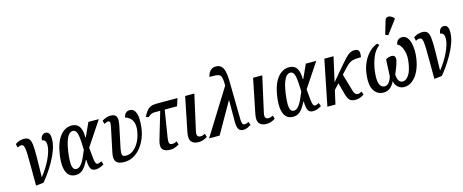

<svg xmlns="http://www.w3.org/2000/svg" viewBox="-42 -1490 5261 2181"><g transform="rotate(-15 2588.0 -400.0)"><path d="M80 -506Q126 -540 184 -540Q221 -540 240.5 -520.5Q260 -501 266.5 -450Q273 -399 271.5 -306.5Q270 -214 267 -68H269Q299 -105 327 -149Q355 -193 377 -238.5Q399 -284 411.5 -326Q424 -368 424 -400Q424 -437 411 -453.5Q398 -470 377 -469Q379 -506 396 -524.5Q413 -543 438 -543Q463 -543 477.5 -523Q492 -503 492 -458Q492 -398 469 -333Q446 -268 410.5 -205Q375 -142 337.5 -89Q300 -36 270 -1L180 9Q179 -124 179 -212Q179 -300 177.5 -353.5Q176 -407 171 -433.5Q166 -460 157.5 -468.5Q149 -477 134 -477Q113 -477 90 -463Z M646 10Q601 10 570.5 -17Q540 -44 528.5 -102.5Q517 -161 530 -257Q551 -402 608.5 -474Q666 -546 745 -546Q777 -546 803.5 -532Q830 -518 846 -481Q862 -444 863 -375H868L941 -536H1064L874 -251Q881 -167 886 -124Q891 -81 899 -65.5Q907 -50 921 -50Q930 -50 943.5 -55Q957 -60 967 -66L982 -26Q964 -15 938 -4Q912 7 884 7Q841 7 825 -22Q809 -51 807 -125H802Q784 -90 763.5 -59Q743 -28 715 -9Q687 10 646 10ZM674 -55Q697 -55 717 -73.5Q737 -92 753.5 -121.5Q770 -151 783.5 -183.5Q797 -216 809 -242Q807 -370 794.5 -426.5Q782 -483 742 -483Q663 -483 632 -266Q617 -156 626 -105.5Q635 -55 674 -55Z M1218 10Q1149 10 1123.5 -23Q1098 -56 1114 -129L1171 -400Q1180 -443 1179 -463Q1178 -483 1158 -483Q1149 -483 1137.5 -478.5Q1126 -474 1112 -467L1100 -507Q1123 -522 1149 -531Q1175 -540 1201 -540Q1243 -540 1260 -521.5Q1277 -503 1277 -471Q1277 -439 1268 -397L1215 -145Q1207 -104 1211.5 -79.5Q1216 -55 1258 -55Q1305 -55 1345 -87Q1385 -119 1413 -173.5Q1441 -228 1451 -297Q1459 -355 1446 -392.5Q1433 -430 1408 -450Q1383 -470 1357 -476Q1362 -509 1380.5 -526.5Q1399 -544 1426 -544Q1467 -544 1487 -512Q1507 -480 1510.5 -426.5Q1514 -373 1505 -309Q1497 -249 1473.5 -192Q1450 -135 1413 -89.5Q1376 -44 1327 -17Q1278 10 1218 10Z M1760 10Q1695 10 1670.5 -21.5Q1646 -53 1666 -123L1762 -447H1691Q1673 -447 1655.5 -439Q1638 -431 1617 -411L1585 -422Q1607 -464 1627.5 -489Q1648 -514 1675 -525Q1702 -536 1740 -536H1989L1960 -447H1815L1763 -124Q1757 -81 1765 -64.5Q1773 -48 1797 -48Q1812 -48 1824.5 -51.5Q1837 -55 1852 -63L1864 -23Q1842 -9 1816 0.5Q1790 10 1760 10Z M2094 10Q2035 10 2008.5 -22.5Q1982 -55 1997 -131L2079 -536H2187L2095 -124Q2085 -81 2095 -64.5Q2105 -48 2129 -48Q2144 -48 2156 -51.5Q2168 -55 2184 -63L2196 -23Q2174 -9 2149 0.5Q2124 10 2094 10Z M2217 0 2549 -533Q2549 -588 2543 -617.5Q2537 -647 2521.5 -658.5Q2506 -670 2477 -672Q2448 -674 2402 -674Q2406 -696 2417 -718Q2428 -740 2449 -755Q2470 -770 2503 -770Q2557 -770 2582 -725Q2607 -680 2609 -576L2616 -118Q2617 -81 2625 -65.5Q2633 -50 2652 -50Q2662 -50 2674 -54.5Q2686 -59 2698 -66L2711 -26Q2694 -15 2670 -4Q2646 7 2622 7Q2582 7 2565 -19Q2548 -45 2548 -113L2549 -358H2545L2341 0Z M2893 10Q2834 10 2807.5 -22.5Q2781 -55 2796 -131L2878 -536H2986L2894 -124Q2884 -81 2894 -64.5Q2904 -48 2928 -48Q2943 -48 2955 -51.5Q2967 -55 2983 -63L2995 -23Q2973 -9 2948 0.5Q2923 10 2893 10Z M3203 10Q3158 10 3127.5 -17Q3097 -44 3085.5 -102.5Q3074 -161 3087 -257Q3108 -402 3165.5 -474Q3223 -546 3302 -546Q3334 -546 3360.5 -532Q3387 -518 3403 -481Q3419 -444 3420 -375H3425L3498 -536H3621L3431 -251Q3438 -167 3443 -124Q3448 -81 3456 -65.5Q3464 -50 3478 -50Q3487 -50 3500.5 -55Q3514 -60 3524 -66L3539 -26Q3521 -15 3495 -4Q3469 7 3441 7Q3398 7 3382 -22Q3366 -51 3364 -125H3359Q3341 -90 3320.5 -59Q3300 -28 3272 -9Q3244 10 3203 10ZM3231 -55Q3254 -55 3274 -73.5Q3294 -92 3310.5 -121.5Q3327 -151 3340.5 -183.5Q3354 -216 3366 -242Q3364 -370 3351.5 -426.5Q3339 -483 3299 -483Q3220 -483 3189 -266Q3174 -156 3183 -105.5Q3192 -55 3231 -55Z M3608 0 3716 -536H3824L3759 -247L3902 -416Q3939 -459 3965.5 -486.5Q3992 -514 4016.5 -527.5Q4041 -541 4069 -541Q4112 -541 4121.5 -515Q4131 -489 4122 -445Q4084 -444 4058 -442Q4032 -440 4012 -432.5Q3992 -425 3973 -410Q3954 -395 3929 -368L3872 -306L3934 -93Q3941 -71 3953.5 -60.5Q3966 -50 3981 -50Q3992 -50 4002.5 -54Q4013 -58 4028 -66L4040 -26Q4021 -14 3995.5 -3.5Q3970 7 3938 7Q3893 7 3871 -14.5Q3849 -36 3834 -90L3798 -225L3739 -161L3703 0Z M4135 -257Q4144 -320 4171 -378.5Q4198 -437 4241 -481.5Q4284 -526 4339 -546L4360 -525Q4305 -484 4275.5 -412Q4246 -340 4235 -262Q4224 -179 4231 -134.5Q4238 -90 4256.5 -72.5Q4275 -55 4298 -55Q4323 -55 4345 -76.5Q4367 -98 4382 -151Q4384 -182 4385.5 -218Q4387 -254 4388.5 -288Q4390 -322 4392 -348Q4405 -356 4423.5 -362Q4442 -368 4459 -368Q4489 -368 4498 -349.5Q4507 -331 4502 -305Q4497 -282 4487 -253.5Q4477 -225 4466 -198.5Q4455 -172 4447 -154Q4452 -55 4512 -55Q4549 -55 4582 -102Q4615 -149 4629 -251Q4638 -315 4627.5 -363Q4617 -411 4597.5 -440.5Q4578 -470 4557 -476Q4562 -510 4582 -527Q4602 -544 4630 -544Q4664 -544 4686 -520Q4708 -496 4719 -456.5Q4730 -417 4732 -369.5Q4734 -322 4727 -275Q4715 -188 4684 -124Q4653 -60 4608.5 -25Q4564 10 4512 10Q4470 10 4439 -16.5Q4408 -43 4400 -88Q4375 -37 4342.5 -13.5Q4310 10 4269 10Q4193 10 4154.5 -55Q4116 -120 4135 -257ZM4486 -605 4454 -620 4500 -775Q4508 -802 4527 -807.5Q4546 -813 4567.5 -803.5Q4589 -794 4606 -775L4605 -763Z M4764 -506Q4810 -540 4868 -540Q4905 -540 4924.5 -520.5Q4944 -501 4950.5 -450Q4957 -399 4955.5 -306.5Q4954 -214 4951 -68H4953Q4983 -105 5011 -149Q5039 -193 5061 -238.5Q5083 -284 5095.5 -326Q5108 -368 5108 -400Q5108 -437 5095 -453.5Q5082 -470 5061 -469Q5063 -506 5080 -524.5Q5097 -543 5122 -543Q5147 -543 5161.5 -523Q5176 -503 5176 -458Q5176 -398 5153 -333Q5130 -268 5094.5 -205Q5059 -142 5021.5 -89Q4984 -36 4954 -1L4864 9Q4863 -124 4863 -212Q4863 -300 4861.5 -353.5Q4860 -407 4855 -433.5Q4850 -460 4841.5 -468.5Q4833 -477 4818 -477Q4797 -477 4774 -463Z"/></g></svg>

Font: Noto Serif ExtraCondensed Medium
Style: Italic
Weight: 500
Width: 2
Italic angle: -12°
Designer: Monotype Design Team
Foundry: Monotype Imaging Inc.
Version: Version 2.013; ttfautohint (v1.8.4.7-5d5b)